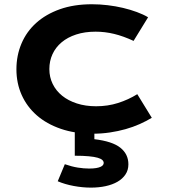

<svg xmlns="http://www.w3.org/2000/svg" viewBox="-20 -606 785 885"><path d="M55.7 -286.6Q55.7 -350.1 78.9 -405Q102.1 -460 146.7 -500.2Q191.4 -540.5 256.1 -563.5Q320.8 -586.4 403.8 -586.4Q439.9 -586.4 476.6 -582Q513.2 -577.6 547.1 -569.6Q581.1 -561.5 610.8 -550.5Q640.6 -539.6 662.6 -526.4L595.7 -417.5Q548.3 -439.5 506.1 -449.7Q463.9 -460 420.4 -460Q370.6 -460 331.1 -447Q291.5 -434.1 263.9 -410.9Q236.3 -387.7 221.9 -356.2Q207.5 -324.7 207.5 -287.6Q207.5 -250.5 222.9 -219Q238.3 -187.5 266.4 -164.8Q294.4 -142.1 334.2 -129.2Q374 -116.2 422.9 -116.2Q476.6 -116.2 524.2 -131.3Q571.8 -146.5 612.8 -171.9L679.7 -63Q653.8 -47.4 623.5 -33.9Q593.3 -20.5 558.8 -10.7Q524.4 -1 486.6 4.6Q448.7 10.3 408.2 10.3Q325.7 10.3 260.3 -12.2Q194.8 -34.7 149.4 -74.5Q104 -114.3 79.8 -168.5Q55.7 -222.7 55.7 -286.6ZM415 -14.6V35.6Q498 45.4 534.9 75Q571.8 104.5 571.8 151.4Q571.8 178.2 558.3 198.2Q544.9 218.3 521.7 231.7Q498.5 245.1 467 252Q435.5 258.8 398.9 258.8Q360.4 258.8 319.8 251.2Q279.3 243.7 246.1 229.5L278.8 150.9Q311 162.1 338.6 166.5Q366.2 170.9 390.6 170.9Q410.2 170.9 423.1 168.7Q436 166.5 443.8 162.8Q451.7 159.2 454.8 154.5Q458 149.9 458 145Q458 137.7 451.7 131.6Q445.3 125.5 430.2 121.1Q415 116.7 389.2 114.3Q363.3 111.8 324.7 111.8V-14.6Z"/></svg>

Font: Krona One
Style: Regular
Weight: 400
Version: Version 1.003